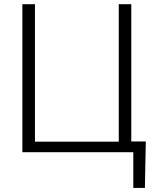

<svg xmlns="http://www.w3.org/2000/svg" viewBox="-20 -731 753 922"><path d="M87.4 -710.9H147.9V-50.8H550.3V-710.9H610.4V-51.8H680.2L675.8 171.4H620.1V0H87.4Z"/></svg>

Font: Roboto-Light
Style: Regular
Weight: 300
Designer: Google
Version: Version 2.137; 2017